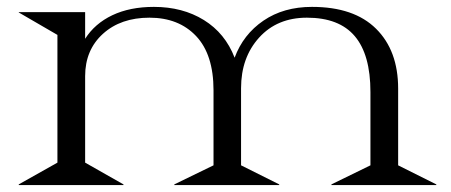

<svg xmlns="http://www.w3.org/2000/svg" viewBox="-20 -535 1303 555"><path d="M34.2 -499V-500H226.1V-422.9Q253.9 -466.8 304.7 -491Q355.5 -515.1 424.8 -515.1Q507.8 -515.1 569.3 -477.1Q630.9 -439 658.2 -368.2Q683.1 -435.5 741.5 -475.3Q799.8 -515.1 881.8 -515.1Q1003.4 -515.1 1067.1 -451.9Q1130.9 -388.7 1130.9 -278.8V-57.1L1241.2 -2V0H938V-2L1050.8 -57.1V-269Q1050.8 -377 1005.6 -430.4Q960.4 -483.9 867.2 -483.9Q781.2 -483.9 729 -426.3Q676.8 -368.7 676.8 -279.8V-57.1L787.1 -2V0H483.9V-2L597.2 -57.1V-273.9Q597.2 -377.4 546.9 -430.7Q496.6 -483.9 412.1 -483.9Q329.1 -483.9 277.6 -437.3Q226.1 -390.6 226.1 -314.9V-64.9L336.9 -2V0H34.2V-2L146 -64.9V-434.1Z"/></svg>

Font: Messapia
Style: Regular
Weight: 400
Designer: Luca Marsano
Foundry: Collletttivo
Version: Version 1.000;FEAKit 1.0